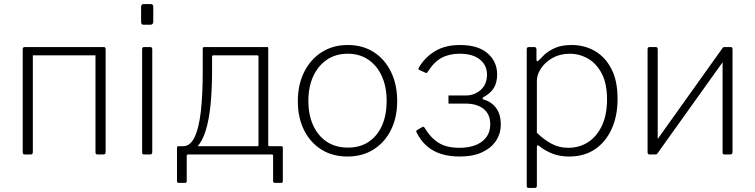

<svg xmlns="http://www.w3.org/2000/svg" viewBox="-20 -762 3725 947"><path d="M142 -519V-13Q142 -6 139.5 -3Q137 0 129 0H104Q97 0 94.5 -2.5Q92 -5 92 -11V-519Q92 -530 102 -530H133Q142 -530 142 -519ZM501 -519V-13Q501 -6 498.5 -3Q496 0 488 0H463Q456 0 453.5 -2.5Q451 -5 451 -11V-519Q451 -530 461 -530H492Q501 -530 501 -519ZM125 -489Q118 -489 118 -496V-523Q118 -530 125 -530H479Q486 -530 486 -523V-496Q486 -489 479 -489Z M731 -13Q731 -6 728.5 -3Q726 0 718 0H693Q685 0 683 -2.5Q681 -5 681 -11V-519Q681 -530 691 -530H721Q731 -530 731 -519ZM736 -656Q736 -640 722 -640H688Q681 -640 678.5 -644Q676 -648 676 -654V-728Q676 -742 689 -742H723Q736 -742 736 -729Z M862 140Q857 140 855 138Q853 136 853 131V-34Q853 -41 862 -41H1250Q1255 -41 1255 -47V-483Q1255 -489 1249 -489H1032Q1026 -489 1026 -483L980 -522Q980 -530 988 -530H1295Q1301 -530 1302 -529Q1303 -528 1303 -522V-47Q1303 -41 1309 -41H1367Q1375 -41 1375 -34V131Q1375 136 1373 138Q1371 140 1366 140H1337Q1327 140 1327 132V5Q1327 0 1321 0H908Q901 0 901 5V132Q901 140 892 140ZM890 -11 884 -41Q918 -41 939.5 -85Q961 -129 970.5 -212Q980 -295 980 -414V-522H1026V-414Q1026 -321 1018.5 -245.5Q1011 -170 994.5 -117.5Q978 -65 952 -37.5Q926 -10 890 -11Z M1694 10Q1620 10 1565 -24.5Q1510 -59 1479.5 -120.5Q1449 -182 1449 -262Q1449 -344 1480 -406.5Q1511 -469 1566.5 -504.5Q1622 -540 1695 -540Q1769 -540 1823.5 -505Q1878 -470 1908.5 -407.5Q1939 -345 1939 -264Q1939 -183 1908.5 -121.5Q1878 -60 1823 -25Q1768 10 1694 10ZM1696 -34Q1756 -34 1798.5 -62.5Q1841 -91 1864 -142.5Q1887 -194 1887 -264Q1887 -334 1863.5 -386Q1840 -438 1797 -467.5Q1754 -497 1695 -497Q1636 -497 1592.5 -467.5Q1549 -438 1525 -386Q1501 -334 1501 -264Q1501 -195 1525 -143Q1549 -91 1592.5 -62.5Q1636 -34 1696 -34Z M2246 10Q2197 10 2156.5 -2.5Q2116 -15 2085.5 -41.5Q2055 -68 2034 -110Q2031 -117 2038 -121L2064 -136Q2070 -139 2074 -132Q2104 -82 2143.5 -57.5Q2183 -33 2245 -33Q2317 -33 2357.5 -64Q2398 -95 2398 -149Q2398 -199 2365 -225Q2332 -251 2277 -251H2192V-291H2277Q2320 -291 2351 -318.5Q2382 -346 2382 -394Q2382 -440 2347 -468.5Q2312 -497 2247 -497Q2196 -497 2158.5 -477Q2121 -457 2089 -407Q2084 -399 2079 -403L2046 -418Q2045 -420 2044 -422.5Q2043 -425 2046 -429Q2077 -481 2127 -510.5Q2177 -540 2249 -540Q2338 -540 2385 -499Q2432 -458 2432 -395Q2432 -355 2416 -328.5Q2400 -302 2365 -283Q2360 -280 2360 -276.5Q2360 -273 2365 -271Q2403 -261 2426.5 -230Q2450 -199 2450 -148Q2450 -103 2426.5 -67.5Q2403 -32 2358 -11Q2313 10 2246 10Z M2615 -530Q2626 -530 2626 -518V-469Q2626 -461 2629 -460Q2632 -459 2638 -465Q2647 -475 2665.5 -492.5Q2684 -510 2716.5 -525Q2749 -540 2800 -540Q2863 -540 2914 -510.5Q2965 -481 2995.5 -422.5Q3026 -364 3026 -275Q3026 -189 2996.5 -125Q2967 -61 2914 -25.5Q2861 10 2788 10Q2738 10 2701.5 -5.5Q2665 -21 2642 -40Q2634 -47 2631 -45.5Q2628 -44 2628 -33V154Q2628 165 2618 165H2587Q2578 165 2578 155V-517Q2578 -525 2580.5 -527.5Q2583 -530 2591 -530H2615ZM2628 -107Q2663 -73 2700.5 -53Q2738 -33 2782 -33Q2838 -33 2881 -61Q2924 -89 2949 -142.5Q2974 -196 2974 -271Q2974 -350 2948 -399.5Q2922 -449 2880 -473Q2838 -497 2790 -497Q2742 -497 2705 -476Q2668 -455 2648 -424Q2628 -393 2628 -364V-107Z M3224 -519V-13Q3224 -6 3221.5 -3Q3219 0 3210 0H3186Q3179 0 3176.5 -2.5Q3174 -5 3174 -11V-519Q3174 -530 3184 -530H3214Q3224 -530 3224 -519ZM3593 -519V-13Q3593 -6 3590.5 -3Q3588 0 3580 0H3556Q3548 0 3546 -2.5Q3544 -5 3544 -11V-519Q3544 -530 3553 -530H3584Q3593 -530 3593 -519ZM3546 -528 3577 -501 3221 -3 3190 -29Z"/></svg>

Font: Libre Franklin ExtraLight
Style: Regular
Weight: 250
Designer: Pablo Impallari, Rodrigo Fuenzalida, Nhung Nguyen
Foundry: Impallari Type
Version: Version 3.000